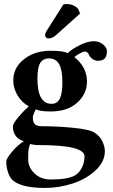

<svg xmlns="http://www.w3.org/2000/svg" viewBox="-20 -696 561 954"><path d="M294.9 -673.8Q300.8 -675.8 311 -675.8Q331.1 -675.8 345.9 -668.5Q360.8 -661.1 368.2 -651.9L377.9 -628.9L257.8 -521Q239.3 -504.9 220.2 -504.9Q214.4 -504.9 209.2 -509.8Q204.1 -514.6 204.1 -519Q204.1 -531.2 211.9 -543ZM290 -288.1Q290 -348.1 273.9 -377Q257.8 -405.8 223.1 -405.8Q193.4 -405.8 179.7 -382.8Q166 -359.9 166 -305.2Q166 -180.2 235.8 -180.2Q244.6 -180.2 251.5 -182.1Q258.3 -184.1 265.9 -190.7Q273.4 -197.3 278.6 -208.5Q283.7 -219.7 286.9 -240Q290 -260.3 290 -288.1ZM174.8 24.9Q145.5 24.9 130.9 19Q125.5 28.3 123 41.7Q120.6 55.2 120.4 64.2Q120.1 73.2 120.1 96.2Q120.1 135.7 151.6 165.8Q183.1 195.8 231 195.8Q316.4 195.8 351.1 176.3Q374.5 163.1 387.2 136.7Q399.9 109.9 399.9 81.1Q399.9 24.9 174.8 24.9ZM466.8 -394Q449.7 -394 436.5 -405.3Q423.3 -416.5 419.9 -428.2Q414.1 -439.9 400.9 -439.9Q393.6 -439.9 374.8 -429.7Q356 -419.4 350.1 -412.1Q412.1 -361.8 412.1 -291Q412.1 -228.5 362.8 -185.1Q314.5 -142.1 231 -142.1Q180.7 -142.1 157.7 -152.8Q156.7 -149.9 152.3 -141.1Q147.9 -132.3 145.5 -125.2Q143.1 -118.2 143.1 -110.8Q143.1 -96.7 147.2 -87.6Q151.4 -78.6 159.2 -74.7Q167 -70.8 173.1 -69.8Q179.2 -68.8 188 -68.8Q263.2 -68.8 344.2 -61Q425.3 -53.2 451.2 -36.1Q478 -18.1 489.5 7.8Q501 33.7 501 55.2Q501 107.4 455.1 150.4Q409.2 193.4 341.6 215.6Q273.9 237.8 203.1 237.8Q96.2 237.8 49.8 205.1Q30.8 191.4 21 163.8Q11.2 136.2 11.2 106Q11.2 92.3 39.6 58.3Q67.9 24.4 98.1 5.9Q69.8 -3.4 57.1 -22Q43.9 -42.5 43.9 -67.9Q43.9 -81.5 70.3 -113Q96.7 -144.5 123 -167.5Q87.9 -187 66.9 -222.7Q45.9 -258.3 45.9 -295.9Q45.9 -368.2 113.8 -412.1Q162.6 -443.8 231.9 -443.8Q294.4 -443.8 315.9 -432.1Q340.3 -454.1 378.4 -472.7Q416.5 -491.2 446.8 -491.2Q473.1 -491.2 492.2 -475.1Q511.2 -459 511.2 -442.9Q511.2 -416 500 -405Q488.8 -394 466.8 -394Z"/></svg>

Font: Linux Libertine G
Style: Bold
Weight: 700
Designer: Philipp H. Poll
Foundry: Philipp H. Poll
Version: Version 5.0.3